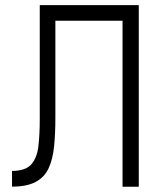

<svg xmlns="http://www.w3.org/2000/svg" viewBox="-20 -713 626 733"><path d="M25.9 -0.5V-60.5Q76.7 -60.5 98.9 -85Q121.1 -109.4 126.5 -154.3Q131.8 -199.2 131.8 -260.7V-693.4H509.8V0H447.8V-633.8H191.4V-264.2Q191.4 -203.1 186.5 -154.3Q181.6 -105.5 165.8 -71Q149.9 -36.6 116.5 -18.6Q83 -0.5 25.9 -0.5Z"/></svg>

Font: Caskaydia Cove Light
Style: Regular
Weight: 300
Monospace: yes
Designer: Aaron Bell
Foundry: Saja Typeworks
Version: Version 4.300; ttfautohint (v1.8.3)